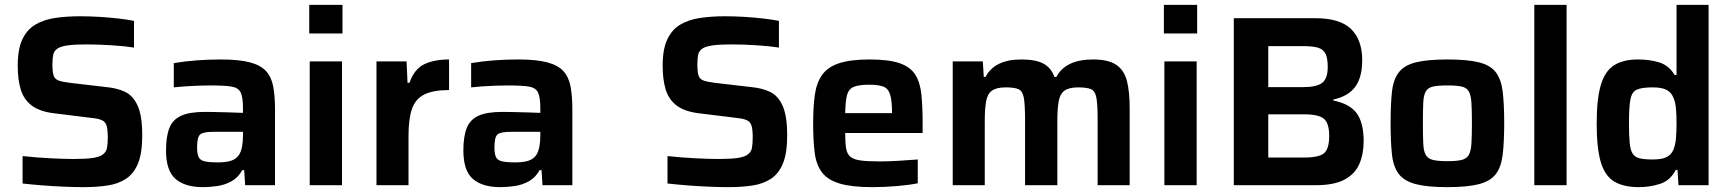

<svg xmlns="http://www.w3.org/2000/svg" viewBox="-20 -763 7130 791"><path d="M324 8Q286 8 241 6Q196 4 152 0.5Q108 -3 73 -7V-120Q128 -114 186.5 -111Q245 -108 282 -108Q332 -108 360.5 -112Q389 -116 403 -126Q418 -137 421 -154.5Q424 -172 424 -197Q424 -228 419.5 -244Q415 -260 401.5 -267Q388 -274 359 -277L205 -296Q144 -303 111 -328Q78 -353 65.5 -394Q53 -435 53 -493Q53 -560 72 -600.5Q91 -641 125.5 -661.5Q160 -682 207 -689Q254 -696 309 -696Q349 -696 390.5 -693.5Q432 -691 469.5 -686.5Q507 -682 532 -677V-567Q495 -573 440 -576.5Q385 -580 337 -580Q290 -580 262.5 -576.5Q235 -573 220 -565Q203 -555 199.5 -538.5Q196 -522 196 -499Q196 -468 200.5 -453Q205 -438 219.5 -432Q234 -426 266 -422L420 -404Q462 -400 494.5 -385Q527 -370 546 -330Q556 -309 561 -278Q566 -247 566 -205Q566 -132 548.5 -89.5Q531 -47 498.5 -26Q466 -5 421.5 1.5Q377 8 324 8Z M816 8Q742 8 703 -26Q664 -60 664 -143Q664 -201 678 -236Q692 -271 727 -286.5Q762 -302 824 -302Q837 -302 864.5 -301.5Q892 -301 923.5 -300Q955 -299 981 -298V-318Q981 -362 971.5 -382Q962 -402 933 -406.5Q904 -411 846 -411Q824 -411 795 -410Q766 -409 739 -407Q712 -405 696 -403V-503Q786 -518 890 -518Q965 -518 1010 -506Q1055 -494 1077 -469Q1099 -444 1106 -404.5Q1113 -365 1113 -312V0H990L986 -62H978Q961 -31 933.5 -16Q906 -1 875 3.5Q844 8 816 8ZM879 -94Q911 -94 932.5 -101Q954 -108 966 -127Q981 -153 981 -205V-220H860Q817 -220 804.5 -209Q792 -198 792 -156Q792 -130 798 -116.5Q804 -103 822.5 -98.5Q841 -94 879 -94Z M1254 -625V-743H1391V-625ZM1256 0V-510H1389V0Z M1531 0V-510H1655L1659 -422H1667Q1687 -479 1728 -498.5Q1769 -518 1830 -518V-392Q1765 -392 1728.5 -374Q1692 -356 1677.5 -315Q1663 -274 1663 -204V0Z M2041 8Q1967 8 1928 -26Q1889 -60 1889 -143Q1889 -201 1903 -236Q1917 -271 1952 -286.5Q1987 -302 2049 -302Q2062 -302 2089.5 -301.5Q2117 -301 2148.5 -300Q2180 -299 2206 -298V-318Q2206 -362 2196.5 -382Q2187 -402 2158 -406.5Q2129 -411 2071 -411Q2049 -411 2020 -410Q1991 -409 1964 -407Q1937 -405 1921 -403V-503Q2011 -518 2115 -518Q2190 -518 2235 -506Q2280 -494 2302 -469Q2324 -444 2331 -404.5Q2338 -365 2338 -312V0H2215L2211 -62H2203Q2186 -31 2158.5 -16Q2131 -1 2100 3.5Q2069 8 2041 8ZM2104 -94Q2136 -94 2157.5 -101Q2179 -108 2191 -127Q2206 -153 2206 -205V-220H2085Q2042 -220 2029.5 -209Q2017 -198 2017 -156Q2017 -130 2023 -116.5Q2029 -103 2047.5 -98.5Q2066 -94 2104 -94Z M2981 8Q2943 8 2898 6Q2853 4 2809 0.5Q2765 -3 2730 -7V-120Q2785 -114 2843.5 -111Q2902 -108 2939 -108Q2989 -108 3017.5 -112Q3046 -116 3060 -126Q3075 -137 3078 -154.5Q3081 -172 3081 -197Q3081 -228 3076.5 -244Q3072 -260 3058.5 -267Q3045 -274 3016 -277L2862 -296Q2801 -303 2768 -328Q2735 -353 2722.5 -394Q2710 -435 2710 -493Q2710 -560 2729 -600.5Q2748 -641 2782.5 -661.5Q2817 -682 2864 -689Q2911 -696 2966 -696Q3006 -696 3047.5 -693.5Q3089 -691 3126.5 -686.5Q3164 -682 3189 -677V-567Q3152 -573 3097 -576.5Q3042 -580 2994 -580Q2947 -580 2919.5 -576.5Q2892 -573 2877 -565Q2860 -555 2856.5 -538.5Q2853 -522 2853 -499Q2853 -468 2857.5 -453Q2862 -438 2876.5 -432Q2891 -426 2923 -422L3077 -404Q3119 -400 3151.5 -385Q3184 -370 3203 -330Q3213 -309 3218 -278Q3223 -247 3223 -205Q3223 -132 3205.5 -89.5Q3188 -47 3155.5 -26Q3123 -5 3078.5 1.5Q3034 8 2981 8Z M3575 8Q3490 8 3440.5 -6.5Q3391 -21 3367 -52Q3343 -83 3336.5 -133Q3330 -183 3330 -254Q3330 -323 3337 -372.5Q3344 -422 3367 -454.5Q3390 -487 3437 -502.5Q3484 -518 3563 -518Q3642 -518 3686.5 -502.5Q3731 -487 3751 -455Q3771 -423 3776 -373Q3781 -323 3781 -254V-215H3462Q3462 -177 3465.5 -153.5Q3469 -130 3482.5 -118Q3496 -106 3525 -102Q3554 -98 3606 -98Q3637 -98 3681 -100.5Q3725 -103 3761 -106V-8Q3728 -1 3675.5 3.5Q3623 8 3575 8ZM3462 -297H3655Q3655 -349 3647 -374Q3639 -399 3618.5 -406.5Q3598 -414 3561 -414Q3518 -414 3497 -405Q3476 -396 3469.5 -371Q3463 -346 3462 -297Z M3905 0V-510H4029L4033 -446H4040Q4078 -518 4187 -518Q4248 -518 4279.5 -500.5Q4311 -483 4324 -446H4332Q4370 -518 4483 -518Q4547 -518 4579.5 -495.5Q4612 -473 4623 -428.5Q4634 -384 4634 -319V0H4502V-270Q4502 -332 4497 -360Q4492 -388 4475 -395.5Q4458 -403 4422 -403Q4384 -403 4365.5 -389.5Q4347 -376 4341.5 -345.5Q4336 -315 4336 -264V0H4203V-270Q4203 -332 4198 -360Q4193 -388 4176 -395.5Q4159 -403 4124 -403Q4085 -403 4066.5 -389.5Q4048 -376 4042.5 -345.5Q4037 -315 4037 -264V0Z M4775 -625V-743H4912V-625ZM4777 0V-510H4910V0Z M5063 0V-688H5399Q5500 -688 5546 -643.5Q5592 -599 5592 -515Q5592 -444 5563 -405Q5534 -366 5473 -353V-349Q5542 -335 5570 -295.5Q5598 -256 5598 -182Q5598 -128 5580 -87Q5562 -46 5519 -23Q5476 0 5400 0ZM5205 -404H5348Q5405 -404 5427.5 -422Q5450 -440 5450 -487Q5450 -522 5441.5 -540.5Q5433 -559 5411.5 -566Q5390 -573 5348 -573H5205ZM5205 -114H5353Q5414 -114 5435 -132Q5456 -150 5456 -203Q5456 -255 5434.5 -273.5Q5413 -292 5353 -292H5205Z M5943 8Q5860 8 5812.5 -4.5Q5765 -17 5742.5 -46.5Q5720 -76 5714.5 -127.5Q5709 -179 5709 -256Q5709 -333 5714.5 -384Q5720 -435 5742.5 -464.5Q5765 -494 5812.5 -506Q5860 -518 5943 -518Q6026 -518 6073.5 -506Q6121 -494 6143 -464.5Q6165 -435 6171 -384Q6177 -333 6177 -256Q6177 -179 6171 -127.5Q6165 -76 6143 -46.5Q6121 -17 6073.5 -4.5Q6026 8 5943 8ZM5943 -99Q5981 -99 6001.5 -104Q6022 -109 6031 -124.5Q6040 -140 6042 -171.5Q6044 -203 6044 -256Q6044 -308 6042 -339.5Q6040 -371 6031 -386.5Q6022 -402 6001.5 -406.5Q5981 -411 5943 -411Q5905 -411 5884 -406.5Q5863 -402 5854 -386.5Q5845 -371 5843.5 -339.5Q5842 -308 5842 -256Q5842 -203 5843.5 -171.5Q5845 -140 5854 -124.5Q5863 -109 5884 -104Q5905 -99 5943 -99Z M6301 0V-743H6434V0Z M6732 8Q6669 8 6630.5 -15Q6592 -38 6575 -95Q6558 -152 6558 -254Q6558 -355 6575 -412.5Q6592 -470 6629.5 -494Q6667 -518 6729 -518Q6778 -518 6817 -505.5Q6856 -493 6879 -454H6887V-743H7019V0H6895L6891 -63H6884Q6861 -19 6819 -5.5Q6777 8 6732 8ZM6789 -106Q6826 -106 6845.5 -115.5Q6865 -125 6874 -146Q6882 -165 6884.5 -192Q6887 -219 6887 -255Q6887 -291 6884.5 -317Q6882 -343 6874 -361Q6865 -383 6845.5 -393Q6826 -403 6789 -403Q6745 -403 6724 -394Q6703 -385 6697 -353.5Q6691 -322 6691 -255Q6691 -204 6694 -174Q6697 -144 6706.5 -129.5Q6716 -115 6736 -110.5Q6756 -106 6789 -106Z"/></svg>

Font: Saira SemiBold
Style: Regular
Weight: 600
Designer: Hector Gatti with collaboration of the Omnibus-Type team
Foundry: Omnibus-Type
Version: Version 1.100; ttfautohint (v1.8.3)